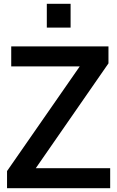

<svg xmlns="http://www.w3.org/2000/svg" viewBox="-20 -989 616 1009"><path d="M17 0H559V-105H168L550 -656V-745H39V-640H399L17 -90ZM226 -844H351V-969H226Z"/></svg>

Font: Custom Plus Jakarta Sans SemiBold
Style: Regular
Weight: 600
Designer: Gumpita Rahayu & FullSphere
Foundry: Tokotype & FullSphere
Version: Version 1.001;hotconv 1.0.117;makeotfexe 2.5.65602